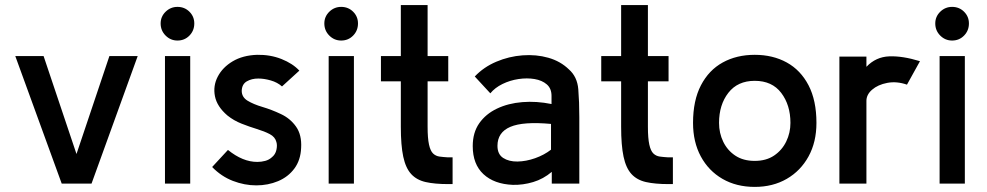

<svg xmlns="http://www.w3.org/2000/svg" viewBox="-20 -720 3870 753"><path d="M520 -500 339 0H222L40 -500H151L280 -116L409 -500Z M676 -561Q649 -561 629.5 -580.5Q610 -600 610 -628Q610 -655 629.5 -674Q649 -693 676 -693Q704 -693 723 -674Q742 -655 742 -628Q742 -600 723 -580.5Q704 -561 676 -561ZM726 0H627V-500H726Z M812 -65 874 -132Q932 -85 989 -85Q1005 -85 1020 -89Q1035 -93 1046 -103Q1060 -114 1064 -132Q1068 -150 1064 -163Q1059 -183 1038 -194Q1017 -205 987.5 -214Q958 -223 927.5 -235Q897 -247 872 -267Q831 -302 823 -342.5Q815 -383 834 -419.5Q853 -456 892.5 -479.5Q932 -503 988 -505Q1040 -506 1084 -488.5Q1128 -471 1154 -443L1086 -381Q1068 -397 1042 -404.5Q1016 -412 993 -412Q967 -412 948 -401Q929 -390 928 -364Q928 -339 951 -325Q974 -311 1009.5 -300.5Q1045 -290 1081 -273Q1118 -256 1141 -223.5Q1164 -191 1161 -140Q1159 -92 1134.5 -59Q1110 -26 1070.5 -9.5Q1031 7 985 7Q939 7 893.5 -10.5Q848 -28 812 -65Z M1318 -561Q1291 -561 1271.5 -580.5Q1252 -600 1252 -628Q1252 -655 1271.5 -674Q1291 -693 1318 -693Q1346 -693 1365 -674Q1384 -655 1384 -628Q1384 -600 1365 -580.5Q1346 -561 1318 -561ZM1368 0H1269V-500H1368Z M1552 -223V-401H1474V-500H1552V-700H1657V-500H1738V-401H1657V-223Q1657 -178 1662.5 -153Q1668 -128 1678.5 -118Q1689 -108 1703.5 -106Q1718 -104 1735 -103H1755V2H1738Q1685 2 1649.5 -6Q1614 -14 1592.5 -37.5Q1571 -61 1561.5 -105.5Q1552 -150 1552 -223Z M1991 5Q1918 2 1876 -37Q1834 -76 1834 -147Q1834 -200 1859.5 -236.5Q1885 -273 1929 -294Q1973 -315 2028.5 -319.5Q2084 -324 2143 -312V-344Q2143 -373 2124.5 -389Q2106 -405 2076.5 -410Q2047 -415 2013.5 -410Q1980 -405 1950.5 -390.5Q1921 -376 1903 -354L1842 -420Q1877 -457 1926.5 -478Q1976 -499 2029.5 -503Q2083 -507 2130.5 -493.5Q2178 -480 2211 -448Q2244 -419 2248 -370Q2252 -321 2252 -260V0H2144V-46Q2111 -18 2071 -6Q2031 6 1991 5ZM2141 -133V-234Q2032 -244 1981.5 -222.5Q1931 -201 1931 -148Q1931 -115 1953.5 -100.5Q1976 -86 2009.5 -86.5Q2043 -87 2078.5 -99.5Q2114 -112 2141 -133Z M2416 -223V-401H2338V-500H2416V-700H2521V-500H2602V-401H2521V-223Q2521 -178 2526.5 -153Q2532 -128 2542.5 -118Q2553 -108 2567.5 -106Q2582 -104 2599 -103H2619V2H2602Q2549 2 2513.5 -6Q2478 -14 2456.5 -37.5Q2435 -61 2425.5 -105.5Q2416 -150 2416 -223Z M2940 13Q2868 13 2813.5 -18.5Q2759 -50 2728.5 -106.5Q2698 -163 2698 -238Q2698 -326 2729 -385.5Q2760 -445 2814.5 -475Q2869 -505 2940 -505Q3011 -505 3065.5 -475Q3120 -445 3151 -385.5Q3182 -326 3182 -238Q3182 -163 3151 -106.5Q3120 -50 3065.5 -18.5Q3011 13 2940 13ZM2940 -89Q2985 -89 3016 -110Q3047 -131 3063.5 -165Q3080 -199 3080 -238Q3080 -308 3044 -355.5Q3008 -403 2940 -403Q2873 -403 2836.5 -356Q2800 -309 2800 -238Q2800 -198 2816.5 -164Q2833 -130 2864 -109.5Q2895 -89 2940 -89Z M3272 0V-498H3378V-458Q3415 -497 3467.5 -499Q3520 -501 3588 -480L3537 -388Q3497 -402 3460 -395Q3423 -388 3400 -368Q3377 -348 3378 -322V0Z M3714 -561Q3687 -561 3667.5 -580.5Q3648 -600 3648 -628Q3648 -655 3667.5 -674Q3687 -693 3714 -693Q3742 -693 3761 -674Q3780 -655 3780 -628Q3780 -600 3761 -580.5Q3742 -561 3714 -561ZM3764 0H3665V-500H3764Z"/></svg>

Font: Kulim Park SemiBold
Style: Regular
Weight: 600
Designer: Noponies / Dale Sattler
Foundry: Noponies
Version: Version 1.000; ttfautohint (v1.8.3)